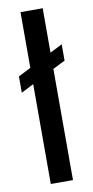

<svg xmlns="http://www.w3.org/2000/svg" viewBox="-85 -765 389 801"><g transform="rotate(-10 110.0 -364.0)"><path d="M157 0H63V-423L10 -396V-465L63 -492V-728H157V-540L209 -566V-497L157 -471Z"/></g></svg>

Font: Khand Medium
Style: Regular
Weight: 500
Designer: Devanagari: Sanchit Sawaria, Jyotish Sonowal; Latin: Satya Rajpurohit
Foundry: Indian Type Foundry
Version: Version 1.100;PS 1.0;hotconv 1.0.78;makeotf.lib2.5.61930; tt